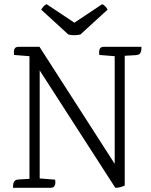

<svg xmlns="http://www.w3.org/2000/svg" viewBox="-20 -899 722 919"><path d="M478 -675H657Q657 -670 656.5 -661Q656 -652 651 -644Q646 -636 629 -635L577 -632V-11Q554 0 532 0L159 -579L170 -583V-45L244 -39Q245 -34 245 -24.5Q245 -15 240 -7.5Q235 0 221 0H42Q43 -5 43 -14Q43 -23 48.5 -31Q54 -39 70 -40L121 -43V-630L47 -636Q47 -641 46.5 -650.5Q46 -660 51 -667.5Q56 -675 70 -675H169L543 -93L529 -89V-630L455 -636Q455 -641 454.5 -650.5Q454 -660 459 -667.5Q464 -675 478 -675ZM365 -734 495 -853Q491 -861 484.5 -868Q478 -875 469 -879L313 -775H359L203 -879Q194 -875 188 -868Q182 -861 177 -853L307 -734Q321 -730 337.5 -730.5Q354 -731 365 -734Z"/></svg>

Font: Karma Variable Light
Style: Regular
Weight: 300
Designer: Joana Correia
Foundry: Indian Type Foundry
Version: Version 3.000